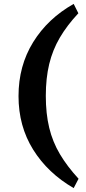

<svg xmlns="http://www.w3.org/2000/svg" viewBox="-20 -781 439 985"><path d="M358 184Q225 107 150 -13.5Q75 -134 75 -288Q75 -443 150 -564.5Q225 -686 358 -761L382 -713Q324 -651 287 -588Q250 -525 232.5 -452.5Q215 -380 215 -289Q215 -198 232.5 -125.5Q250 -53 287.5 10Q325 73 383 136Z"/></svg>

Font: Secular One
Style: Regular
Weight: 400
Designer: Michal Sahar
Foundry: Hagilda
Version: Version 1.002; ttfautohint (v1.8.4.7-5d5b);gftools[0.9.29]